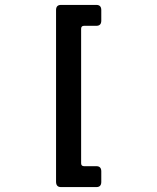

<svg xmlns="http://www.w3.org/2000/svg" viewBox="-20 -663 640 781"><path d="M372 98H228Q208 98 208 76V-622Q208 -643 228 -643H372Q392 -643 392 -622V-579Q392 -558 372 -558H322Q310 -558 310 -546V1Q310 13 322 13H372Q392 13 392 34V77Q392 98 372 98Z"/></svg>

Font: RajdhaniMono
Style: Bold
Weight: 700
Monospace: yes
Designer: Satya Rajpurohit, Jyotish Sonowal
Foundry: Indian Type Foundry
Version: Version 1.201;PS 1.0;hotconv 1.0.78;makeotf.lib2.5.61930; tt